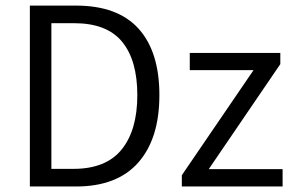

<svg xmlns="http://www.w3.org/2000/svg" viewBox="-20 -677 1071 697"><path d="M88.4 0V-656.7H255.4Q407.2 -656.7 482.9 -573Q558.6 -489.3 558.6 -331.5Q558.6 -173.8 481.9 -86.9Q405.3 0 255.9 0ZM166.5 -64H246.6Q364.7 -64 421.6 -134.3Q478.5 -204.6 478.5 -331.5Q478.5 -458.5 423.1 -525.6Q367.7 -592.8 249.5 -592.8H166.5ZM640.1 0V-41L900.4 -422.4H668.9V-484.9H997.6V-444.3L737.8 -63H1005.9V0Z"/></svg>

Font: Varta Light
Style: Regular
Weight: 400
Version: Version 1.004